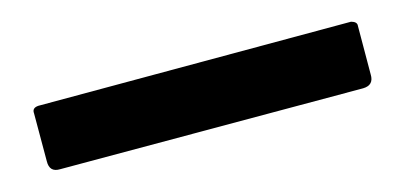

<svg xmlns="http://www.w3.org/2000/svg" viewBox="-20 -952 370 176"><path d="M15.1 -855 301.8 -932.1Q307.6 -932.1 308.1 -928.2L319.8 -883.8Q322.8 -874 313 -871.1L35.2 -796.9Q25.4 -793.9 22.9 -804.2L11.2 -848.1Q9.3 -853 15.1 -855Z"/></svg>

Font: BrevierViennese-Regular
Style: Regular
Weight: 400
Designer: Johannes Lang & Ellmer Stefan
Foundry: Johannes Lang & Ellmer Stefan
Version: Version 1.001;PS 001.001;hotconv 1.0.70;makeotf.lib2.5.58329